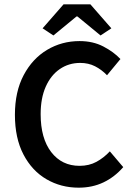

<svg xmlns="http://www.w3.org/2000/svg" viewBox="-20 -856 616 888"><path d="M344 12Q262 12 195 -27Q128 -66 88.5 -141.5Q49 -217 49 -325Q49 -432 89.5 -508.5Q130 -585 198 -625.5Q266 -666 348 -666Q410 -666 458 -641Q506 -616 537 -583L475 -508Q450 -534 419.5 -549.5Q389 -565 351 -565Q298 -565 256.5 -536.5Q215 -508 191.5 -455Q168 -402 168 -328Q168 -216 217 -152.5Q266 -89 348 -89Q392 -89 426 -107.5Q460 -126 488 -156L550 -83Q510 -37 458.5 -12.5Q407 12 344 12ZM227 -692 177 -725 274 -836H398L495 -725L445 -692L338 -780H334Z"/></svg>

Font: Source Sans Pro SemiBold
Style: Regular
Weight: 600
Designer: Paul D. Hunt
Foundry: Adobe Systems Incorporated
Version: Version 2.045;hotconv 1.0.109;makeotfexe 2.5.65596